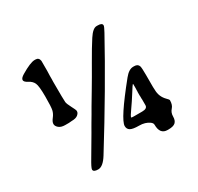

<svg xmlns="http://www.w3.org/2000/svg" viewBox="-149 -867 1091 1056"><g transform="rotate(-30 396.5 -338.5)"><path d="M504.9 -146.5H559.1Q591.8 -146.5 591.8 -168V-207L591.3 -209.5V-223.1L590.8 -230V-251L591.3 -255.4V-264.6L591.8 -273.9V-300.3Q591.8 -303.2 589.8 -303.2Q587.9 -303.2 562.3 -262.2Q536.6 -221.2 513.4 -188.7Q490.2 -156.2 490.2 -149.9V-148.9Q490.2 -146.5 504.9 -146.5ZM155.3 -293.9Q129.4 -293.9 115.5 -305.7Q101.6 -317.4 101.6 -331.1Q101.6 -344.7 115.7 -362.5Q129.9 -380.4 134.3 -399.7Q138.7 -418.9 138.7 -485.1Q138.7 -551.3 129.6 -570.8Q120.6 -590.3 98.1 -601.6Q75.7 -612.8 75.7 -625Q75.7 -637.2 98.6 -650.9Q160.6 -688 188 -688H193.4Q214.8 -688 218.3 -665V-600.1L217.3 -569.8Q217.3 -560.5 217.3 -551.3L216.8 -532.7Q216.8 -415.5 218.5 -403.1Q220.2 -390.6 234.6 -363.3Q249 -335.9 249 -331.5V-326.7Q249 -316.4 236.6 -305.9Q224.1 -295.4 196.8 -295.4L178.7 -293.9ZM576.2 -679.2H584Q612.3 -679.2 612.3 -663.1Q612.3 -655.8 596.2 -626.5Q449.2 -358.4 253.4 -43Q221.7 8.3 190.9 8.3Q160.2 8.3 160.2 -8.3Q160.2 -18.6 189 -66.4L258.3 -184.1Q266.6 -199.2 273.2 -210.2Q279.8 -221.2 286.4 -232.9Q293 -244.6 310.1 -272.9L331.5 -310.1Q340.3 -325.2 376.7 -386Q413.1 -446.8 454.3 -519.3Q495.6 -591.8 524.2 -635.5Q552.7 -679.2 576.2 -679.2ZM629.4 11.2Q581.5 11.2 581.5 -49.8Q581.5 -60.5 569.3 -69.3Q543.9 -87.9 505.4 -87.9Q466.8 -87.9 451.2 -96.7Q435.5 -105.5 435.5 -125.5Q435.5 -167.5 583 -349.6Q611.3 -384.8 638.7 -384.8H645Q668.5 -384.8 674.3 -366.7Q677.7 -356.4 677.7 -310.5V-234.4Q678.7 -221.7 678.7 -215.3Q678.7 -171.9 709.5 -141.1Q722.2 -128.4 722.2 -125.5V-122.6Q722.2 -94.7 707.3 -78.6Q692.4 -62.5 692.4 -37.6Q692.4 -12.7 679.4 -0.7Q666.5 11.2 635.7 11.2Z"/></g></svg>

Font: Averia Libre
Style: Regular
Weight: 400
Version: Version 1.002